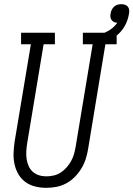

<svg xmlns="http://www.w3.org/2000/svg" viewBox="-20 -892 639 920"><path d="M201 8Q174 8 148 1.5Q122 -5 101.5 -20Q81 -35 68 -57.5Q55 -80 49.5 -105.5Q44 -131 45 -158Q46 -185 50 -213L128 -680H81V-735H243V-680H189L110 -204Q107 -185 106 -166.5Q105 -148 107.5 -130.5Q110 -113 117 -97Q124 -81 136.5 -69.5Q149 -58 166 -52.5Q183 -47 202 -47Q219 -47 237 -51Q255 -55 270.5 -65Q286 -75 298.5 -89Q311 -103 320 -119Q329 -135 334 -152Q339 -169 342 -186L424 -680H377V-735H539V-680H485L402 -177Q398 -153 390.5 -129.5Q383 -106 369.5 -84Q356 -62 337.5 -43.5Q319 -25 296.5 -13Q274 -1 249.5 3.5Q225 8 201 8ZM455 -680 442 -722Q456 -725 470 -730.5Q484 -736 497 -743Q510 -750 521.5 -760Q533 -770 542 -783Q533 -783 526 -786.5Q519 -790 514.5 -796.5Q510 -803 509 -811Q508 -819 510 -827Q511 -836 515.5 -845Q520 -854 527 -860.5Q534 -867 543.5 -869.5Q553 -872 562 -872Q571 -872 579.5 -869Q588 -866 593 -859.5Q598 -853 599 -844Q600 -835 598 -826Q594 -800 582 -775.5Q570 -751 550 -731.5Q530 -712 505 -699.5Q480 -687 455 -680Z"/></svg>

Font: Iosevka Curly Slab LtObl
Style: Regular
Weight: 300
Italic angle: -9°
Monospace: yes
Designer: Belleve Invis
Foundry: Belleve Invis
Version: Version 11.0.0; ttfautohint (v1.8.3)